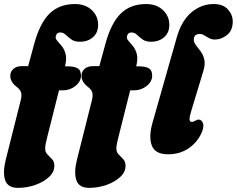

<svg xmlns="http://www.w3.org/2000/svg" viewBox="-28 -755 1174 952"><path d="M23 -378.5Q23 -400 38.5 -413.5Q54 -427 79.5 -427H111.5L141.5 -537Q169.5 -640.5 217.8 -687.8Q266 -735 343.5 -735Q395 -735 426.8 -705.2Q458.5 -675.5 458.5 -631.5Q458.5 -593 433 -570.5Q407.5 -548 367.5 -548Q341.5 -548 325.8 -559.5Q310 -571 298 -582.5Q286 -594 270.5 -594Q252.5 -594 248.5 -574.5Q246 -563.5 256 -552.5Q266 -541.5 278.5 -526.2Q291 -511 297.2 -487.2Q303.5 -463.5 294.5 -426.5V-426H309Q339.5 -426 356.5 -416.5Q373.5 -407 373.5 -380Q373.5 -350.5 346.2 -328.8Q319 -307 283 -307H264.5L203 -62.5Q196 -36 196 -18.5Q196 -0.5 207.5 11Q219 22.5 230.2 34.5Q241.5 46.5 241.5 67Q241.5 98 214.8 122.8Q188 147.5 146.8 162Q105.5 176.5 61 176.5Q11 176.5 -2.2 139Q-15.5 101.5 0.5 37L75 -259Q80.5 -281.5 76.5 -296.2Q72.5 -311 54.5 -324.5Q23 -349 23 -378.5ZM376 -378.5Q376 -400 391.5 -413.5Q407 -427 432.5 -427H464.5L494.5 -537Q522.5 -640.5 570.8 -687.8Q619 -735 696.5 -735Q748 -735 779.8 -705.2Q811.5 -675.5 811.5 -631.5Q811.5 -593 786 -570.5Q760.5 -548 720.5 -548Q694.5 -548 678.8 -559.5Q663 -571 651 -582.5Q639 -594 623.5 -594Q605.5 -594 601.5 -574.5Q599 -563.5 609 -552.5Q619 -541.5 631.5 -526.2Q644 -511 650.2 -487.2Q656.5 -463.5 647.5 -426.5V-426H662Q692.5 -426 709.5 -416.5Q726.5 -407 726.5 -380Q726.5 -350.5 699.2 -328.8Q672 -307 636 -307H617.5L556 -62.5Q549 -36 549 -18.5Q549 -0.5 560.5 11Q572 22.5 583.2 34.5Q594.5 46.5 594.5 67Q594.5 98 567.8 122.8Q541 147.5 499.8 162Q458.5 176.5 414 176.5Q364 176.5 350.8 139Q337.5 101.5 353.5 37L428 -259Q433.5 -281.5 429.5 -296.2Q425.5 -311 407.5 -324.5Q376 -349 376 -378.5ZM1031.5 -735Q1078 -735 1102 -708.5Q1126 -682 1126 -648Q1126 -604 1097.8 -581.5Q1069.5 -559 1038 -559Q1021.5 -559 1008.5 -566Q995.5 -573 984.8 -579.8Q974 -586.5 963.5 -586.5Q933 -586.5 933 -559.5Q933 -544 944 -530.2Q955 -516.5 967.2 -500Q979.5 -483.5 985 -460Q990.5 -436.5 980 -402L921.5 -209Q910.5 -173.5 912 -162Q913.5 -150.5 923 -150.5Q930 -150.5 938.5 -155.5Q943.5 -158.5 947.5 -160.2Q951.5 -162 957.5 -162Q972 -162 978.8 -143Q985.5 -124 968 -89Q946 -45 904 -17.5Q862 10 805.5 10Q740.5 10 724.5 -34Q708.5 -78 728.5 -147.5L848 -568Q872 -652.5 921.2 -693.8Q970.5 -735 1031.5 -735Z"/></svg>

Font: Fraunces 144pt SuperSoft Black
Style: Italic
Weight: 900
Italic angle: -16°
Version: Version 1.000;[b76b70a41]